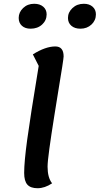

<svg xmlns="http://www.w3.org/2000/svg" viewBox="-20 -972 528 1017"><path d="M185 -623 154 -684Q221 -726 273 -726Q317 -726 317 -673Q317 -659 288 -485Q284 -461 267.5 -357.5Q251 -254 241.5 -184.5Q232 -115 232 -89Q232 -31 256 -1Q217 25 179 25Q142 25 125 6Q108 -13 108 -56Q108 -114 124 -232Q140 -350 185 -623ZM79 -877Q79 -907 102.5 -929.5Q126 -952 161 -952Q191 -952 209 -936.5Q227 -921 227 -896Q227 -864 203 -842Q179 -820 142 -820Q113 -820 96 -835.5Q79 -851 79 -877ZM340 -877Q340 -907 364 -929.5Q388 -952 424 -952Q453 -952 470.5 -936.5Q488 -921 488 -896Q488 -864 464.5 -842Q441 -820 406 -820Q376 -820 358 -835.5Q340 -851 340 -877Z"/></svg>

Font: Lemonada
Style: Regular
Weight: 400
Designer: Mohamed Gaber (Arabic) Eduardo Tunni (Latin)
Foundry: Kief Type Foundry
Version: Version 3.006